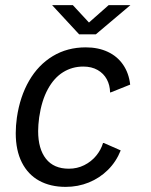

<svg xmlns="http://www.w3.org/2000/svg" viewBox="-20 -720 588 750"><path d="M315 -535Q363.5 -535 401 -517.5Q438.5 -500 461 -467Q483.5 -434 488.5 -389.5L412.5 -359H410Q409.5 -387.5 397.2 -410.2Q385 -433 361.5 -446.5Q338 -460 305 -460Q262 -460 226.5 -438Q191 -416 166.8 -371.5Q142.5 -327 133 -261.5Q129 -231 129 -208Q129 -138.5 159.5 -99.8Q190 -61 249 -61Q281.5 -61 309 -74.8Q336.5 -88.5 355.5 -111.5Q374.5 -134.5 382.5 -161.5H385.5L451.5 -132.5Q434 -88.5 401.8 -56.5Q369.5 -24.5 327 -7.2Q284.5 10 236.5 10Q177 10 133.2 -14Q89.5 -38 65.5 -85.2Q41.5 -132.5 41.5 -200Q41.5 -229 46 -261Q58 -343 93.8 -404.8Q129.5 -466.5 186.2 -500.8Q243 -535 315 -535ZM183.5 -700H264.5L327.5 -632L404.5 -700H489.5L354.5 -586H289Z"/></svg>

Font: 1883 Sans
Style: Italic
Weight: 400
Italic angle: -8°
Designer: 1883 Sans project is a fork of Public Sans.
Version: Version 1.009